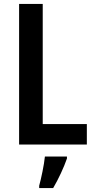

<svg xmlns="http://www.w3.org/2000/svg" viewBox="-20 -734 482 975"><path d="M77 0H421V-104H197V-714H77ZM320 71V61H208C204 103 189 173 179 209V221H250C277 175 304 117 320 71Z"/></svg>

Font: Noto Sans Tamil Condensed SemiBold
Style: Regular
Weight: 600
Width: 3
Designer: Jelle Bosma - Monotype Design Team
Foundry: Monotype Imaging Inc.
Version: Version 2.004